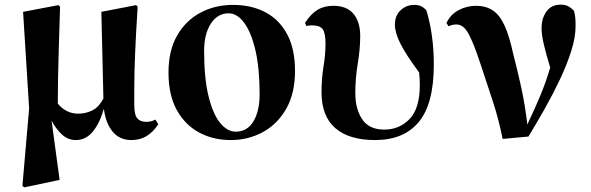

<svg xmlns="http://www.w3.org/2000/svg" viewBox="-20 -584 2537 824"><path d="M305.2 17.1Q272 17.1 245.8 -6.8Q219.7 -30.8 201.2 -66.9L235.8 188L84 220.2L76.2 213.9L105 -119.1L79.1 -533.2L231 -562L237.8 -555.2Q234.4 -448.2 232.2 -373.8Q230 -299.3 229 -244.1Q228 -189 228 -139.2Q263.7 -96.2 315.9 -96.2Q347.7 -96.2 375.7 -109.9Q403.8 -123.5 423.8 -161.1L415 -533.2L564 -562L570.8 -555.2Q563 -434.1 559.8 -353.8Q556.6 -273.4 556.4 -221.7Q556.2 -169.9 556.2 -134.8Q556.2 -90.8 569.3 -75.9Q582.5 -61 607.9 -61Q620.1 -61 629.4 -63.7Q638.7 -66.4 647 -70.8L659.2 -50.8Q639.6 -19.5 610.8 -1.2Q582 17.1 543.9 17.1Q493.7 17.1 463.6 -18.8Q433.6 -54.7 425.8 -117.2Q408.2 -55.7 378.4 -19.3Q348.6 17.1 305.2 17.1Z M970.2 17.1Q895.5 17.1 835 -15.1Q774.4 -47.4 738.8 -111.8Q703.1 -176.3 703.1 -272.9Q703.1 -367.2 740.2 -431.6Q777.3 -496.1 840.1 -529.5Q902.8 -563 980 -563Q1059.1 -563 1118.9 -531.5Q1178.7 -500 1212.4 -437Q1246.1 -374 1246.1 -279.8Q1246.1 -183.6 1208.5 -117.4Q1170.9 -51.3 1108.2 -17.1Q1045.4 17.1 970.2 17.1ZM991.2 -19Q1041.5 -19 1067.9 -63.5Q1094.2 -107.9 1094.2 -179.2Q1094.2 -290.5 1076.2 -368.2Q1058.1 -445.8 1027.8 -486.3Q997.6 -526.9 960.9 -526.9Q913.6 -526.9 884.8 -482.4Q856 -438 856 -366.2Q856 -247.6 875 -170.7Q894 -93.8 924.8 -56.4Q955.6 -19 991.2 -19Z M1589.8 17.1Q1478 17.1 1418.9 -34.2Q1359.9 -85.4 1359.9 -188Q1359.9 -247.1 1368.4 -298.3Q1377 -349.6 1377 -397Q1377 -441.9 1365 -458.5Q1353 -475.1 1319.8 -475.1Q1313 -475.1 1306.9 -474.6Q1300.8 -474.1 1294.9 -472.2L1289.1 -485.8Q1314 -524.4 1342.5 -541.7Q1371.1 -559.1 1411.1 -559.1Q1467.8 -559.1 1496.8 -524.9Q1525.9 -490.7 1525.9 -429.2Q1525.9 -373.5 1515.4 -311.3Q1504.9 -249 1504.9 -184.1Q1504.9 -115.7 1534.7 -71.8Q1564.5 -27.8 1628.9 -27.8Q1694.3 -27.8 1738 -73.5Q1781.7 -119.1 1781.7 -219.2Q1781.7 -244.6 1778.8 -272.9Q1720.7 -351.6 1697.8 -397.9Q1674.8 -444.3 1674.8 -478Q1674.8 -517.6 1699.5 -540.3Q1724.1 -563 1757.8 -563Q1775.9 -563 1788.1 -556.9Q1800.3 -550.8 1810.1 -539.1Q1841.8 -434.1 1841.8 -307.1Q1841.8 -138.2 1777.3 -60.5Q1712.9 17.1 1589.8 17.1Z M2137.2 12.2Q2119.1 -77.1 2093.3 -154.5Q2067.4 -231.9 2043.9 -304.2Q2013.2 -397.9 1991.2 -438.5Q1969.2 -479 1939 -479Q1920.9 -479 1905.3 -471.2L1896 -484.9Q1913.1 -522 1948.2 -540.5Q1983.4 -559.1 2022.9 -559.1Q2064.5 -559.1 2094 -540Q2123.5 -521 2144.8 -475.6Q2166 -430.2 2183.1 -350.1Q2200.2 -285.6 2216.8 -209.5Q2233.4 -133.3 2243.2 -49.8Q2274.4 -115.2 2298.8 -173.8Q2323.2 -232.4 2341.3 -293.9Q2323.7 -351.6 2314 -393.3Q2304.2 -435.1 2304.2 -461.9Q2304.2 -505.4 2325.2 -534.7Q2346.2 -564 2386.2 -564Q2404.8 -564 2417.5 -557.6Q2430.2 -551.3 2442.9 -538.1Q2447.8 -521.5 2449 -507.3Q2450.2 -493.2 2450.2 -472.2Q2450.2 -423.8 2431.6 -365.2Q2413.1 -306.6 2383.1 -243.2Q2353 -179.7 2317.6 -116.9Q2282.2 -54.2 2248 2Z"/></svg>

Font: Source Han Serif TW Heavy
Style: Regular
Weight: 900
Designer: Ryoko NISHIZUKA Ë•øÂ°öÊ∂ºÂ≠ê (kana & ideographs); Frank Grie√ühammer (Latin, Greek & Cyrillic); Wenlong ZHANG Âº†ÊñáÈæô 
Foundry: Adobe
Version: Version 2.003;hotconv 1.1.1;makeotfexe 2.6.0